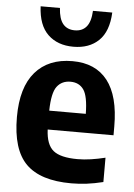

<svg xmlns="http://www.w3.org/2000/svg" viewBox="-56 -838 624 892"><g transform="rotate(5 256.0 -392.5)"><path d="M310 10.5Q166 10.5 99 -56.2Q32 -123 32 -274.5Q32 -413 93.5 -484.2Q155 -555.5 267 -555.5Q374.5 -555.5 430.5 -483.8Q486.5 -412 486.5 -270V-229H179.5Q182.5 -159 216 -131.5Q249.5 -104 329.5 -104Q359.5 -104 391.8 -108.8Q424 -113.5 458.5 -122V-8.5Q418 1.5 382.2 6Q346.5 10.5 310 10.5ZM266 -459.5Q225.5 -459.5 203 -429.8Q180.5 -400 179 -317H349.5Q348.5 -400 327.2 -429.8Q306 -459.5 266 -459.5ZM264.5 -622.5Q190.5 -622.5 145.8 -665.5Q101 -708.5 97 -796.5H187Q190 -746 209.5 -722.5Q229 -699 264.5 -699Q299.5 -699 319 -722.5Q338.5 -746 341 -796.5H431Q427 -708 382.5 -665.2Q338 -622.5 264.5 -622.5Z"/></g></svg>

Font: Encode Sans Semi Condensed
Style: Bold
Weight: 700
Width: 4
Designer: Multiple Designers
Foundry: Impallari Type
Version: Version 3.000; ttfautohint (v1.8.3) -l 8 -r 50 -G 200 -x 14 